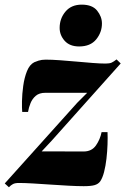

<svg xmlns="http://www.w3.org/2000/svg" viewBox="-47 -770 528 808"><path d="M320 -379.5Q306.5 -379.5 289.8 -379.5Q273 -379.5 254 -379.5Q235 -379.5 215.8 -379.5Q196.5 -379.5 178.2 -379.5Q160 -379.5 144 -379.5Q118.5 -379.5 103.8 -367Q89 -354.5 81.5 -336Q74 -317.5 71 -299H46.5Q45 -314 45.5 -344.2Q46 -374.5 50.8 -408.8Q55.5 -443 66.5 -470.5Q77.5 -498 97 -508Q102 -510.5 115.2 -514.8Q128.5 -519 145 -519Q171 -519 205.2 -516.5Q239.5 -514 275.2 -510.8Q311 -507.5 343.2 -505Q375.5 -502.5 397.5 -502.5Q414 -502.5 422.8 -506.5Q431.5 -510.5 443.5 -520L461 -503L171 -178.5L128.5 -133Q146.5 -133 168 -133Q189.5 -133 213 -132.8Q236.5 -132.5 260 -132.5Q283.5 -132.5 305 -132.5Q339 -132.5 356.8 -158Q374.5 -183.5 380.5 -214H405.5Q406.5 -191.5 405.5 -162Q404.5 -132.5 401 -102Q397.5 -71.5 391 -46.2Q384.5 -21 374.5 -6.5Q366.5 4.5 351.2 9Q336 13.5 305 13.5Q279 13.5 242 11.5Q205 9.5 165.5 6.8Q126 4 90.8 2Q55.5 0 33 0Q16.5 0 7.8 4.5Q-1 9 -9.5 18L-27 2L278 -337.5ZM286 -574.5Q246.5 -574.5 225.2 -598.2Q204 -622 204 -652.5Q204 -692 228.5 -721.2Q253 -750.5 297 -750.5Q341.5 -750.5 361.8 -725.2Q382 -700 382 -671Q382 -634 357.8 -604.2Q333.5 -574.5 286 -574.5Z"/></svg>

Font: Merriweather 144pt Black
Style: Italic
Weight: 900
Italic angle: -7.8°
Version: Version 2.101